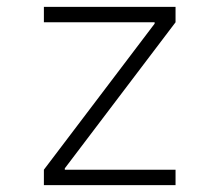

<svg xmlns="http://www.w3.org/2000/svg" viewBox="-20 -540 640 560"><path d="M108 0V-45L431 -471V-475H108V-520H492V-475L169 -49V-45H492V0Z"/></svg>

Font: M PLUS Code Latin Expanded Light
Style: Regular
Weight: 300
Width: 7
Designer: Coji Morishita
Foundry: UNDERFOREST DESIGN
Version: Version 1.002; ttfautohint (v1.8.3)